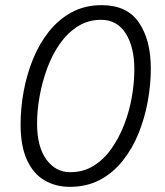

<svg xmlns="http://www.w3.org/2000/svg" viewBox="-20 -718 640 746"><path d="M60 -235Q60 -298 72 -363.5Q84 -429 108.5 -489Q133 -549 170.5 -596Q208 -643 259 -670.5Q310 -698 375 -698Q474 -698 520 -630Q566 -562 566 -452Q566 -389 554 -323.5Q542 -258 518 -199Q494 -140 456.5 -93Q419 -46 368 -19Q317 8 251 8Q197 8 153.5 -17Q110 -42 85 -96Q60 -150 60 -235ZM124 -238Q124 -148 160 -98.5Q196 -49 253 -49Q304 -49 344 -74Q384 -99 413.5 -141Q443 -183 463 -235Q483 -287 492.5 -342.5Q502 -398 502 -449Q502 -535 468.5 -588Q435 -641 373 -641Q323 -641 283 -616Q243 -591 213 -548.5Q183 -506 163.5 -453Q144 -400 134 -344.5Q124 -289 124 -238Z"/></svg>

Font: Radio Canada Light
Style: Italic
Weight: 300
Italic angle: -12°
Designer: Charles Daoud, Etienne Aubert Bonn, Alexandre Saumier Demers, Jacques Le Bailly
Foundry: Radio-Canada
Version: Version 2.104; ttfautohint (v1.8.4.7-5d5b);gftools[0.9.28.de